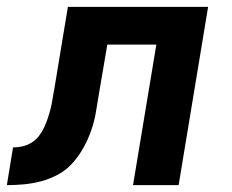

<svg xmlns="http://www.w3.org/2000/svg" viewBox="-56 -540 676 560"><path d="M332 0 400 -410H257L232 -263Q228 -237 223.5 -211.5Q219 -186 210.5 -161Q202 -136 189 -112Q176 -88 158 -67Q140 -46 116 -32.5Q92 -19 66.5 -12Q41 -5 15 -2.5Q-11 0 -36 0L-18 -110Q-5 -110 9 -113Q23 -116 36 -124Q49 -132 58 -144Q67 -156 73 -169Q79 -182 83.5 -195.5Q88 -209 91.5 -222.5Q95 -236 97 -250Q99 -264 102 -278L142 -520H551L465 0Z"/></svg>

Font: Iosevka Aile Extrabold Oblique
Style: Regular
Weight: 800
Italic angle: -9°
Designer: Belleve Invis
Foundry: Belleve Invis
Version: Version 31.1.0; ttfautohint (v1.8.4)